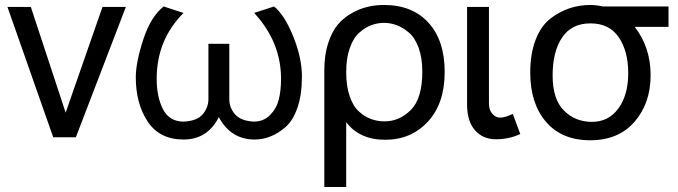

<svg xmlns="http://www.w3.org/2000/svg" viewBox="-20 -552 2728 772"><path d="M285 0H194L10 -524H104L244 -99L392 -524H486Z M902 -153Q902 -119 925 -92.5Q948 -66 1000 -63Q1040 -63 1066 -89.5Q1092 -116 1101 -152Q1110 -188 1110 -235Q1110 -383 1002 -500L1082 -526Q1124 -492 1159 -405.5Q1194 -319 1194 -245Q1194 -171 1176 -119Q1158 -67 1128 -41Q1070 9 1004 9Q908 9 860 -81Q814 9 718 9Q622 9 574 -63Q526 -135 526 -241Q526 -301 556 -393Q586 -485 638 -526L718 -500Q610 -392 610 -235Q610 -162 635.5 -112.5Q661 -63 719 -63Q774 -66 796 -93.5Q818 -121 818 -153V-376H902Z M1678 -264Q1678 -320 1663 -360.5Q1648 -401 1623.5 -421.5Q1599 -442 1574.5 -451Q1550 -460 1524 -460Q1498 -460 1473.5 -451Q1449 -442 1425 -421Q1401 -400 1386.5 -359Q1372 -318 1372 -262Q1372 -206 1386 -165Q1400 -124 1424 -103Q1467 -64 1526.5 -64Q1586 -64 1632 -110Q1678 -156 1678 -264ZM1284 -270Q1284 -331 1299.5 -378.5Q1315 -426 1339 -454Q1363 -482 1396 -500Q1452 -532 1524 -532Q1638 -532 1703 -460.5Q1768 -389 1768 -262.5Q1768 -136 1700.5 -63Q1633 10 1529 10Q1425 10 1372 -61V200H1284Z M1946 -136Q1946 -110 1959.5 -94.5Q1973 -79 1991.5 -79Q2010 -79 2042 -94L2072 -13Q2026 8 1974 8Q1922 8 1890 -28Q1858 -64 1858 -133V-524H1946Z M2354 -458Q2278 -458 2240 -401Q2202 -344 2202 -248.5Q2202 -153 2247.5 -107.5Q2293 -62 2360 -62Q2427 -62 2466.5 -116Q2506 -170 2506 -258Q2506 -346 2468 -402Q2430 -458 2354 -458ZM2112 -260Q2112 -337 2134 -393Q2156 -449 2194 -478Q2265 -532 2354 -532Q2376 -532 2404 -526H2668V-444H2532Q2596 -362 2596 -249.5Q2596 -137 2531.5 -62.5Q2467 12 2353 12Q2239 12 2175.5 -62Q2112 -136 2112 -260Z"/></svg>

Font: Autonym
Style: Regular
Weight: 500
Version: Version 1.0.20131126